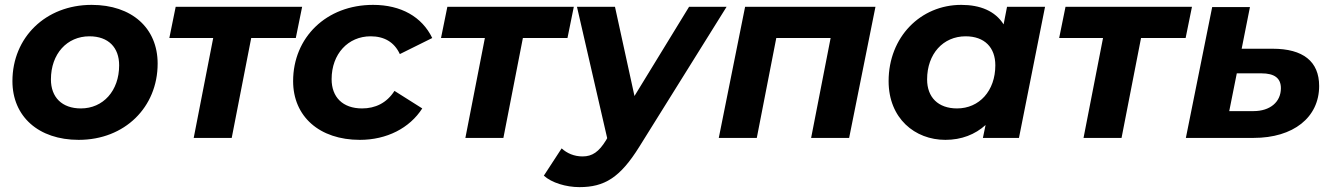

<svg xmlns="http://www.w3.org/2000/svg" viewBox="-20 -566 5470 788"><path d="M303 8C492 8 627 -126 627 -305C627 -451 521 -546 356 -546C167 -546 31 -412 31 -233C31 -88 138 8 303 8ZM312 -121C234 -121 189 -167 189 -240C189 -345 255 -417 347 -417C425 -417 469 -371 469 -298C469 -193 403 -121 312 -121Z M1220 -538H701L675 -410H855L775 0H931L1011 -410H1194Z M1457 8C1567 8 1661 -40 1713 -121L1599 -193C1567 -143 1520 -121 1466 -121C1386 -121 1341 -168 1341 -241C1341 -345 1409 -417 1501 -417C1556 -417 1598 -394 1621 -344L1754 -410C1712 -497 1626 -546 1511 -546C1319 -546 1183 -412 1183 -233C1183 -88 1291 8 1457 8Z M2335 -538H1816L1790 -410H1970L1890 0H2046L2126 -410H2309Z M2808 -538 2584 -172 2504 -538H2348L2472 1L2467 10C2438 57 2411 76 2371 76C2336 76 2307 63 2285 43L2212 155C2244 184 2303 202 2358 202C2461 202 2525 163 2604 36L2962 -538Z M3038 -538 2930 0H3086L3166 -410H3389L3309 0H3465L3573 -538Z M4113 -538 4099 -466C4064 -521 4003 -546 3925 -546C3758 -546 3627 -414 3627 -233C3627 -80 3735 8 3860 8C3926 8 3982 -14 4025 -53L4014 0H4162L4269 -538ZM3908 -121C3830 -121 3785 -167 3785 -240C3785 -345 3851 -417 3943 -417C4021 -417 4065 -371 4065 -298C4065 -193 3999 -121 3908 -121Z M4872 -538H4353L4327 -410H4507L4427 0H4583L4663 -410H4846Z M5203 -366H5076L5110 -537H4955L4847 0H5125C5288 0 5394 -84 5394 -213C5394 -314 5328 -366 5203 -366ZM5125 -110H5025L5056 -265H5157C5211 -265 5237 -245 5237 -204C5237 -147 5192 -110 5125 -110Z"/></svg>

Font: AWKNG-Font
Style: Bold Italic
Weight: 700
Italic angle: -11.3°
Designer: Awakening Church
Foundry: Awakening Church
Version: Version 1.700;PS 001.700;hotconv 1.0.88;makeotf.lib2.5.64775